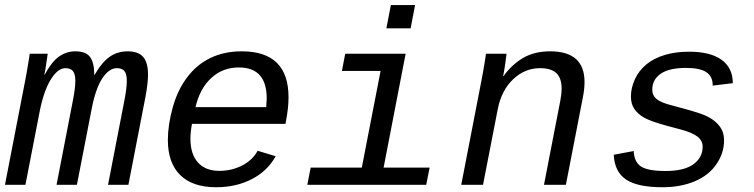

<svg xmlns="http://www.w3.org/2000/svg" viewBox="-20 -745 3040 774"><path d="M208 0 272.9 -335Q283.7 -388.7 283.7 -418.5Q283.7 -447.3 273.9 -458.7Q264.2 -470.2 243.7 -470.2Q212.9 -470.2 184.6 -424.3Q156.2 -378.4 140.1 -296.4L82.5 0H0L80.6 -415.5Q84 -432.1 87.2 -450.4Q90.3 -468.8 93 -485.1Q95.7 -501.5 97.7 -513.2Q99.6 -524.9 99.6 -528.3H172.4L163.1 -466.3L158.7 -442.9H159.7Q187.5 -495.1 217.3 -516.6Q247.1 -538.1 283.7 -538.1Q326.7 -538.1 343.3 -514.9Q359.9 -491.7 359.9 -445.3V-442.4H360.8Q390.6 -494.1 422.1 -516.1Q453.6 -538.1 494.6 -538.1Q537.6 -538.1 557.1 -515.6Q576.7 -493.2 576.7 -444.3Q576.7 -407.7 565.9 -352.1L497.6 0H415.5L480.5 -335Q491.2 -388.7 491.2 -418.5Q491.2 -447.3 481.4 -458.7Q471.7 -470.2 451.2 -470.2Q419.4 -470.2 392.3 -429Q365.2 -387.7 349.6 -306.2L290 0Z M753.9 -245.6Q747.6 -211.9 747.6 -186.5Q747.6 -123.5 778.1 -89.8Q808.6 -56.2 863.8 -56.2Q913.6 -56.2 955.8 -77.6Q998 -99.1 1018.6 -137.2L1091.3 -115.2Q1057.6 -54.7 994.4 -22.5Q931.2 9.8 851.1 9.8Q756.3 9.8 706.5 -39.3Q656.7 -88.4 656.7 -180.7Q656.7 -241.2 676.3 -311.8Q695.8 -382.3 734.9 -433.8Q773.9 -485.4 829.1 -511.7Q884.3 -538.1 954.6 -538.1Q1143.1 -538.1 1143.1 -353Q1143.1 -308.6 1132.8 -257.3L1130.9 -245.6ZM942.9 -473.1Q877.9 -473.1 831.8 -430.7Q785.6 -388.2 768.1 -313H1053.2L1055.2 -348.1Q1055.2 -473.1 942.9 -473.1Z M1526.4 -69.3H1711.9L1698.2 0H1218.8L1232.4 -69.3H1438.5L1514.2 -459H1358.4L1371.6 -528.3H1615.2ZM1537.6 -630.9 1555.7 -724.6H1653.3L1635.3 -630.9Z M2172.9 0 2238.8 -339.4Q2244.1 -367.7 2244.1 -387.2Q2244.1 -430.2 2222.9 -450.2Q2201.7 -470.2 2156.7 -470.2Q2096.2 -470.2 2049.1 -426Q2002 -381.8 1986.8 -306.2L1927.2 0H1839.4L1919.9 -415.5Q1923.3 -432.1 1926.5 -450.4Q1929.7 -468.8 1932.4 -485.1Q1935.1 -501.5 1937 -513.2Q1939 -524.9 1939 -528.3H2022Q2022 -525.4 2017.8 -495.4Q2013.7 -465.3 2008.3 -438H2009.8Q2043 -484.4 2088.4 -511.2Q2133.8 -538.1 2198.2 -538.1Q2336.4 -538.1 2336.4 -414.1Q2336.4 -386.2 2329.6 -352.1L2261.2 0Z M2650.4 9.8Q2550.3 9.8 2503.9 -21.2Q2457.5 -52.2 2454.1 -121.1L2534.7 -136.2Q2536.1 -93.3 2563.2 -74.5Q2590.3 -55.7 2663.1 -55.7Q2737.3 -55.7 2774.9 -82.5Q2812.5 -109.4 2812.5 -153.8Q2812.5 -177.7 2792.2 -193.8Q2772 -210 2725.6 -222.7L2668.9 -237.8Q2604.5 -255.4 2578.4 -269.8Q2552.2 -284.2 2537.8 -304.9Q2523.4 -325.7 2523.4 -355.5Q2523.4 -390.6 2539.6 -425.8Q2555.7 -460.9 2586.2 -485.8Q2616.7 -510.7 2660.6 -523.7Q2704.6 -536.6 2757.8 -536.6Q2843.8 -536.6 2888.9 -503.9Q2934.1 -471.2 2934.1 -409.7L2853 -399.9V-402.3Q2853 -436.5 2827.6 -453.9Q2802.2 -471.2 2745.1 -471.2Q2677.7 -471.2 2643.6 -447.8Q2609.4 -424.3 2609.4 -382.8Q2609.4 -360.4 2626.7 -345.9Q2644 -331.5 2686 -320.8Q2793.9 -292.5 2822.3 -279.8Q2850.6 -267.1 2867.7 -250.7Q2884.8 -234.4 2891.8 -217.3Q2898.9 -200.2 2898.9 -178.7Q2898.9 -128.4 2868.2 -83.3Q2837.4 -38.1 2780.8 -14.2Q2724.1 9.8 2650.4 9.8Z"/></svg>

Font: Cousine
Style: Italic
Weight: 400
Italic angle: -12°
Monospace: yes
Designer: Steve Matteson
Foundry: Monotype Imaging Inc.
Version: Version 1.21